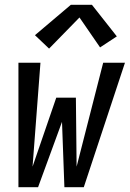

<svg xmlns="http://www.w3.org/2000/svg" viewBox="-20 -782 542 802"><path d="M57 0V-520H149L116 -86L215 -374H297L300 -86L411 -520H502L330 0H249L239 -273L139 0ZM185 -579 126 -635 276 -762H364L468 -630L398 -584L312 -709Z"/></svg>

Font: Iosevka SS04 Medium Oblique
Style: Regular
Weight: 500
Italic angle: -9°
Monospace: yes
Designer: Belleve Invis
Foundry: Belleve Invis
Version: Version 19.0.0; ttfautohint (v1.8.4)